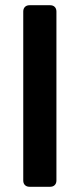

<svg xmlns="http://www.w3.org/2000/svg" viewBox="-20 -591 305 735"><path d="M93 124Q82 124 75.5 117.5Q69 111 69 100V-547Q69 -558 75.5 -564.5Q82 -571 93 -571H172Q183 -571 189.5 -564.5Q196 -558 196 -547V100Q196 111 189.5 117.5Q183 124 172 124Z"/></svg>

Font: Fz Rubik Med
Style: Regular
Weight: 500
Designer: Hubert and Fischer
Foundry: Hubert and Fischer
Version: Vit hóa bi FontZin.com